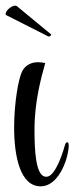

<svg xmlns="http://www.w3.org/2000/svg" viewBox="-32 -654 263 679"><path d="M141 -525C145 -525 149 -529 149 -531C149 -532 149 -532 148 -533L28 -632C27 -633 24 -634 22 -634C8 -634 -12 -616 -12 -605C-12 -603 -12 -601 -9 -600L139 -525C140 -525 140 -525 141 -525ZM112 5C172 5 207 -82 211 -135V-139C211 -148 209 -151 206 -151C203 -151 199 -147 198 -142C190 -113 180 -86 170 -67C155 -38 143 -29 132 -29H131C93 -29 90 -127 90 -197C90 -297 115 -384 128 -431C119 -433 110 -434 102 -434C71 -434 54 -417 46 -401C33 -375 18 -289 18 -203C18 -99 40 5 112 5Z"/></svg>

Font: Style Script
Style: Regular
Weight: 400
Designer: Robert E. Leuschke
Foundry: Robert E. Leuschke
Version: Version 1.010